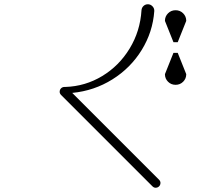

<svg xmlns="http://www.w3.org/2000/svg" viewBox="-20 -828 1040 901"><path d="M695 46 267 -382Q260 -389 260 -397Q260 -407 266.5 -413.5Q273 -420 283 -420H287Q380 -423 459.5 -471Q539 -519 588.5 -600.5Q638 -682 644 -780Q645 -792 653.5 -800Q662 -808 674 -808Q686 -808 695 -799Q704 -790 704 -778V-776Q697 -678 645 -593.5Q593 -509 507.5 -455.5Q422 -402 319 -392L726 15Q733 22 733 30Q733 40 726.5 46.5Q720 53 710 53Q702 53 695 46ZM804 -780Q825 -780 839.5 -765.5Q854 -751 854 -730L814 -630H794L754 -730Q754 -751 768.5 -765.5Q783 -780 804 -780ZM754 -480 794 -580H814L854 -480Q854 -459 839.5 -444.5Q825 -430 804 -430Q783 -430 768.5 -444.5Q754 -459 754 -480Z"/></svg>

Font: GL-CurulMinamoto Light
Style: Regular
Weight: 300
Designer: Eunice (kana); Ryoko NISHIZUKA 西塚涼子 (ideographs); Frank Grießhammer (Latin, Greek & Cyrillic); Wenlong ZHANG
Foundry: Gutenberg Labo; Adobe
Version: Version 1.002